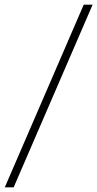

<svg xmlns="http://www.w3.org/2000/svg" viewBox="-50 -743 416 822"><path d="M-29.5 59 308.5 -723H346.5L8.5 59Z"/></svg>

Font: Public Sans Thin Thin
Style: Italic
Weight: 250
Italic angle: -8°
Version: Version 2.001